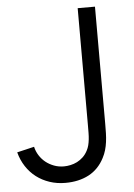

<svg xmlns="http://www.w3.org/2000/svg" viewBox="-53 -760 570 815"><g transform="rotate(-5 232.0 -353.0)"><path d="M193 14.3Q250.2 14.3 292.8 -8.2Q335.3 -30.8 359.2 -77.2Q367.5 -93 372.2 -109.4Q377 -125.8 379.3 -143.6Q381.7 -161.3 382.2 -180.7Q382.7 -200 382.7 -221.3V-720H309V-221.3Q309 -203.7 308.8 -188.7Q308.7 -173.7 307.2 -160.7Q305.8 -147.7 302.9 -136.2Q300 -124.7 294.3 -114Q286.3 -98.5 274.6 -87.3Q262.8 -76.2 249.2 -69.2Q235.5 -62.3 220.8 -59.2Q206.2 -56 192.3 -56Q170.3 -56 150.7 -63.3Q131 -70.7 115.2 -83.2Q99.5 -95.8 88.7 -112.9Q77.8 -130 73.3 -150L0 -132.7Q8.8 -99.2 26.7 -71.9Q44.5 -44.7 69.4 -25.7Q94.3 -6.7 125.7 3.8Q157 14.3 193 14.3Z"/></g></svg>

Font: Vela Sans GX ExtLt
Style: Regular
Weight: 200
Designer: Principal design: Mikhail Sharanda - project Manrope.
Design modification: Ravid Balaliev
Foundry: Mikhail Sharanda
Version: Version 1.001